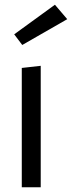

<svg xmlns="http://www.w3.org/2000/svg" viewBox="-20 -791 304 811"><path d="M72 -504 152 -513V0H72ZM212 -771 264 -710 74 -601 40 -646Z"/></svg>

Font: Actor
Style: Regular
Weight: 400
Designer: Thomas Junold
Foundry: Thomas Junold
Version: Version 1.001